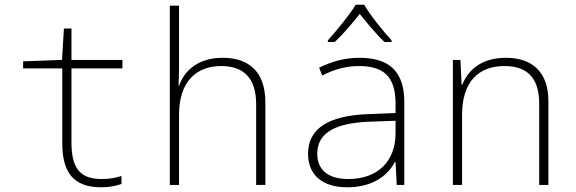

<svg xmlns="http://www.w3.org/2000/svg" viewBox="-20 -784 2440 814"><path d="M409 10C446 10 471 4 495 -4V-38C472 -30 444 -25 410 -25C312 -25 283 -80 283 -182V-494H499V-530H283V-663H251L243 -530L78 -524V-494H244V-177C244 -55 290 10 409 10Z M700 0H739V-297C739 -437 811 -504 918 -504C1011 -504 1066 -455 1066 -342V0H1105V-350C1105 -479 1036 -539 924 -539C821 -539 762 -486 739 -420H737C738 -449 739 -475 739 -506V-760H700Z M1370 -613V-606H1399C1436 -640 1476 -688 1505 -725C1535 -688 1574 -640 1610 -606H1640V-613C1603 -653 1548 -722 1524 -764H1488C1463 -722 1407 -654 1370 -613ZM1452 10C1555 10 1621 -35 1654 -97H1657L1662 0H1694V-352C1694 -481 1630 -539 1504 -539C1441 -539 1385 -523 1333 -497L1346 -464C1401 -492 1451 -504 1502 -504C1605 -504 1657 -461 1657 -344V-305L1535 -300C1382 -293 1286 -245 1286 -132C1286 -44 1345 10 1452 10ZM1457 -25C1371 -25 1325 -64 1325 -132C1325 -226 1410 -262 1543 -268L1657 -272V-219C1657 -102 1583 -25 1457 -25Z M1900 0H1939V-297C1939 -437 2008 -504 2119 -504C2213 -504 2266 -456 2266 -344V0H2305V-355C2305 -479 2236 -539 2125 -539C2020 -539 1964 -486 1940 -425H1937L1932 -530H1900Z"/></svg>

Font: Noto Sans Mono ExtraLight
Style: Regular
Weight: 200
Designer: Monotype Design Team
Foundry: Monotype Imaging Inc.
Version: Version 2.014